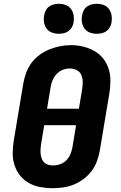

<svg xmlns="http://www.w3.org/2000/svg" viewBox="-20 -984 640 1012"><path d="M256 8Q224 8 192 2Q160 -4 133 -19Q106 -34 86.5 -58Q67 -82 57 -112Q47 -142 47 -174.5Q47 -207 52 -240L103 -545Q108 -573 118 -600.5Q128 -628 146 -652.5Q164 -677 189 -695Q214 -713 241.5 -724Q269 -735 297 -740.5Q325 -746 354 -746Q387 -746 418 -738.5Q449 -731 476 -716Q503 -701 522.5 -677Q542 -653 552 -623Q562 -593 562 -560.5Q562 -528 557 -495L506 -190Q501 -162 491 -134.5Q481 -107 463 -83Q445 -59 420.5 -40.5Q396 -22 368.5 -11Q341 0 312.5 4Q284 8 256 8ZM228 -411H396L413 -514Q416 -534 416 -553Q416 -572 408.5 -589Q401 -606 384.5 -614.5Q368 -623 348 -623Q329 -623 311 -616Q293 -609 279 -594.5Q265 -580 257.5 -562Q250 -544 247 -526ZM259 -112Q278 -112 297 -118.5Q316 -125 330 -139.5Q344 -154 351.5 -172.5Q359 -191 362 -209L381 -324H213L196 -221Q194 -208 193.5 -195Q193 -182 194.5 -170Q196 -158 200.5 -146.5Q205 -135 213.5 -127Q222 -119 234 -115.5Q246 -112 259 -112ZM490 -806Q471 -806 453.5 -812.5Q436 -819 425.5 -833.5Q415 -848 412 -866.5Q409 -885 413 -904Q415 -917 421.5 -929.5Q428 -942 439.5 -950Q451 -958 464 -961Q477 -964 490 -964Q509 -964 526.5 -957.5Q544 -951 554.5 -936.5Q565 -922 568 -903.5Q571 -885 568 -866Q566 -853 559 -840.5Q552 -828 541 -820Q530 -812 516.5 -809Q503 -806 490 -806ZM290 -806Q271 -806 253.5 -812.5Q236 -819 225.5 -833.5Q215 -848 212 -866.5Q209 -885 213 -904Q215 -917 221.5 -929.5Q228 -942 239.5 -950Q251 -958 264 -961Q277 -964 290 -964Q309 -964 326.5 -957.5Q344 -951 354.5 -936.5Q365 -922 368 -903.5Q371 -885 368 -866Q366 -853 359 -840.5Q352 -828 341 -820Q330 -812 316.5 -809Q303 -806 290 -806Z"/></svg>

Font: Iosevka Curly Heavy Extended
Style: Italic
Weight: 900
Width: 7
Italic angle: -9°
Monospace: yes
Designer: Belleve Invis
Foundry: Belleve Invis
Version: Version 11.1.0; ttfautohint (v1.8.3)